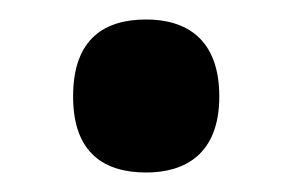

<svg xmlns="http://www.w3.org/2000/svg" viewBox="-20 -169 300 197"><path d="M130 8C170 8 205 -11 205 -70C205 -130 170 -149 130 -149C88 -149 55 -130 55 -70C55 -11 88 8 130 8Z"/></svg>

Font: Noto Serif Bengali ExtraCondensed ExtraBold
Style: Regular
Weight: 800
Width: 2
Designer: Juan Bruce, Universal Thirst, Indian Type Foundry and the Monotype Design Team.
Foundry: Monotype Imaging Inc.
Version: Version 2.003